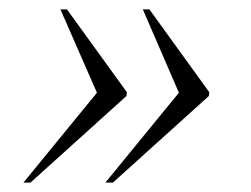

<svg xmlns="http://www.w3.org/2000/svg" viewBox="-20 -475 535 410"><path d="M205 -85H221L426 -270L427 -278L299 -455H285L362 -277ZM30 -85H45L250 -270L251 -278L123 -455H109L187 -277Z"/></svg>

Font: Noto Serif Display Light
Style: Italic
Weight: 300
Italic angle: -12°
Designer: Monotype Design Team
Foundry: Monotype Imaging Inc.
Version: Version 2.009